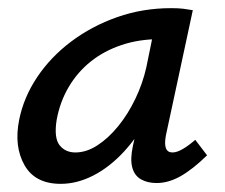

<svg xmlns="http://www.w3.org/2000/svg" viewBox="-20 -443 551 471"><path d="M129 8Q66 8 40 -38Q14 -84 27 -149Q38 -204 71 -253.5Q104 -303 154.5 -341Q205 -379 267.5 -401Q330 -423 400 -423Q418 -423 430 -421.5Q442 -420 453 -418L387 -111Q379 -69 403 -69Q414 -69 428.5 -77.5Q443 -86 459 -100L488 -62Q452 -27 422.5 -10.5Q393 6 364 6Q342 6 326 -3Q310 -12 304.5 -32Q299 -52 306 -85L341 -243L389 -277Q374 -215 347 -162.5Q320 -110 284.5 -71.5Q249 -33 209 -12.5Q169 8 129 8ZM165 -69Q192 -69 219 -86.5Q246 -104 270 -133.5Q294 -163 312 -200.5Q330 -238 339 -278L360 -381L407 -344Q399 -346 390 -346.5Q381 -347 372 -347Q321 -347 278 -332.5Q235 -318 202.5 -292Q170 -266 148.5 -229.5Q127 -193 119 -149Q112 -105 126 -87Q140 -69 165 -69Z"/></svg>

Font: Ysabeau Office SemiBold
Style: Italic
Weight: 600
Italic angle: -12°
Designer: Christian Thalmann (Catharsis Fonts)
Version: Version 2.001;gftools[0.9.30]; featfreeze: tnum,lnum,ss02